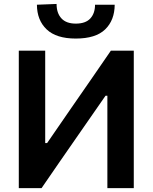

<svg xmlns="http://www.w3.org/2000/svg" viewBox="-20 -976 792 996"><path d="M77.5 0V-713H214.5V-234H224.5L353 -420.5Q401.5 -490 451.2 -562.2Q501 -634.5 555 -713H674V0H537V-479.5H527.5L398 -293Q339 -208 289.8 -137Q240.5 -66 195.5 0ZM373 -776Q272 -776 222 -823.5Q172 -871 171.5 -951.5L273.5 -955.5Q273.5 -908 298.5 -880.8Q323.5 -853.5 373 -853.5Q424 -853.5 448.5 -880.2Q473 -907 473 -951.5H575Q574.5 -871 525.5 -823.5Q476.5 -776 373 -776Z"/></svg>

Font: Heraclito SemiBold
Style: Regular
Weight: 600
Designer: Kostas Bartsokas (font) & Cristiano Sobral (main changes)
Foundry: Kostas Bartsokas (font) & Cristiano Sobral (main changes)
Version: Version 1.00;July 8, 2020;FontCreator 13.0.0.2655 64-bit